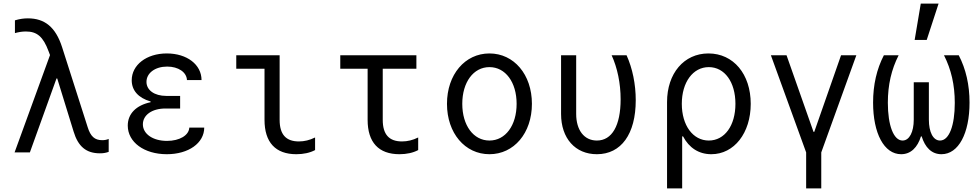

<svg xmlns="http://www.w3.org/2000/svg" viewBox="-20 -847 5440 1067"><path d="M61 0H146L294 -411H298L389 -116C414 -33 459 5 535 5C553 5 567 3 584 -3V-75C573 -70 561 -68 548 -68C506 -68 483 -89 467 -141L325 -585C289 -697 228 -745 135 -745C112 -745 90 -742 63 -734V-663C84 -669 104 -672 124 -672C186 -672 220 -643 250 -562L258 -541Z M1019 -402H1100C1100 -488 1019 -550 907 -550C794 -550 712 -486 712 -401C712 -345 748 -303 817 -283V-279C737 -262 690 -215 690 -149C690 -57 781 10 907 10C1028 10 1115 -52 1115 -138H1032C1030 -95 978 -64 908 -64C829 -64 774 -103 774 -156C774 -208 825 -244 899 -244H981V-314H904C838 -314 794 -346 794 -392C794 -441 842 -477 909 -477C971 -477 1017 -446 1019 -402Z M1534 -540H1293V-465H1450V-181C1450 -56 1511 10 1627 10C1667 10 1703 2 1731 -13V-83C1701 -68 1671 -61 1641 -61C1569 -61 1534 -100 1534 -181Z M2107 -181V-465H2294V-540H1871V-465H2023V-181C2023 -56 2084 10 2200 10C2240 10 2276 2 2304 -13V-83C2274 -68 2244 -61 2214 -61C2142 -61 2107 -100 2107 -181Z M2700 10C2836 10 2936 -107 2936 -270C2936 -433 2836 -550 2700 -550C2564 -550 2464 -433 2464 -270C2464 -107 2564 10 2700 10ZM2700 -66C2611 -66 2549 -150 2549 -270C2549 -390 2611 -474 2700 -474C2789 -474 2851 -390 2851 -270C2851 -150 2789 -66 2700 -66Z M3462 -540H3379C3411 -470 3429 -384 3429 -295C3429 -149 3381 -66 3297 -66C3226 -66 3182 -124 3182 -214V-540H3098V-214C3098 -78 3177 10 3297 10C3432 10 3513 -102 3513 -290C3513 -379 3495 -467 3462 -540Z M3776 -89C3809 -26 3863 10 3933 10C4060 10 4152 -108 4152 -270C4152 -435 4056 -550 3917 -550C3781 -550 3687 -439 3687 -280V200H3771V-89ZM3769 -270C3769 -390 3831 -474 3919 -474C4007 -474 4067 -391 4067 -270C4067 -149 4007 -66 3919 -66C3831 -66 3769 -150 3769 -270Z M4460 200H4544V0L4739 -540H4654L4505 -114H4501L4351 -540H4264L4460 0Z M5212 10C5307 10 5368 -106 5368 -277C5368 -375 5348 -463 5308 -540H5226C5266 -461 5286 -376 5286 -275C5286 -150 5255 -66 5204 -66C5165 -66 5142 -114 5142 -182V-390H5058V-182C5058 -114 5034 -66 4996 -66C4946 -66 4914 -150 4914 -276C4914 -376 4934 -461 4974 -540H4892C4852 -463 4832 -375 4832 -277C4832 -106 4893 10 4988 10C5042 10 5079 -28 5098 -89H5102C5121 -28 5157 10 5212 10ZM5196 -827H5097L5063 -625H5130Z"/></svg>

Font: CommitMono
Style: 400Regular
Weight: 400
Monospace: yes
Designer: Eigil Nikolajsen
Foundry: Eigil Nikolajsen
Version: Version 1.143